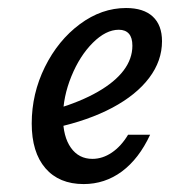

<svg xmlns="http://www.w3.org/2000/svg" viewBox="-20 -446 488 477"><path d="M58.8 -139.2Q58.8 -213.2 91.5 -279.5Q124.3 -345.8 178.4 -386Q232.5 -426.1 293.2 -426.1Q336.6 -426.1 359.5 -404.9Q382.5 -383.6 382.5 -343.6Q382.5 -294.8 350.6 -252.5Q318.7 -210.2 259.1 -178.4Q199.4 -146.7 118.3 -129L119.1 -175Q181 -193.7 223.1 -218Q265.3 -242.2 287.1 -271Q308.9 -299.9 308.9 -332.5Q308.9 -352.4 300.3 -362.2Q291.6 -372.1 275.2 -372.1Q243.1 -372.1 210.6 -339.7Q178.1 -307.3 157.3 -256.3Q136.5 -205.3 136.5 -155.1Q136.5 -106.7 156.1 -79Q175.7 -51.3 209.6 -51.3Q234.8 -51.3 257.9 -67Q281.1 -82.7 298.2 -111.3H353Q325.1 -51.4 282.8 -20Q240.4 11.3 187.8 11.3Q126.7 11.3 92.7 -28.2Q58.8 -67.7 58.8 -139.2Z"/></svg>

Font: Playfair Micro SmCond SmLight
Style: Italic
Weight: 360
Width: 4
Italic angle: -15.6°
Designer: Claus Eggers Sørensen
Foundry: Claus Eggers Sørensen
Version: Version 2.203;Glyphs 3.3 (3326)